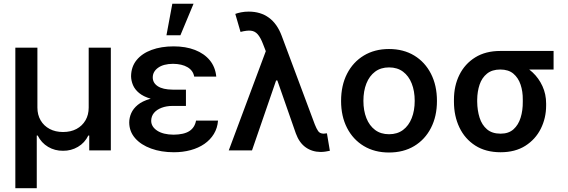

<svg xmlns="http://www.w3.org/2000/svg" viewBox="-20 -799 3015 1020"><path d="M61.5 200.7V-545.9H178.7V-227.5Q178.7 -189 195.8 -159.7Q212.9 -130.4 243.7 -114Q274.4 -97.7 314.9 -97.7Q356 -97.7 386.5 -114Q417 -130.4 434.1 -159.7Q451.2 -189 451.2 -227.5V-545.9H568.8V0H454.1V-79.1H449.2Q430.2 -40 394 -18.8Q357.9 2.4 314.9 2Q271.5 2.4 235.6 -18.8Q199.7 -40 180.2 -79.1H175.3V200.7Z M876.5 -285.2H967.8V-236.3H897Q864.7 -236.3 838.9 -226.6Q813 -216.8 798.3 -199.5Q783.7 -182.1 783.2 -157.7Q783.2 -126 814.9 -105Q846.7 -84 901.9 -83.5Q957 -84 985.8 -102.5Q1014.6 -121.1 1021.5 -158.2H1138.2Q1135.3 -118.7 1116.2 -87.4Q1097.2 -56.2 1065.7 -34.4Q1034.2 -12.7 992.9 -1.5Q951.7 9.8 903.8 9.8Q836.4 9.8 782.7 -9.8Q729 -29.3 698 -64.7Q667 -100.1 666.5 -147.9Q666.5 -173.3 677.2 -197.8Q688 -222.2 711.9 -241.9Q735.8 -261.7 776.1 -273.4Q816.4 -285.2 876.5 -285.2ZM967.8 -263.2H876.5Q818.8 -263.2 780.3 -274.7Q741.7 -286.1 719 -304.9Q696.3 -323.7 686.5 -346.9Q676.8 -370.1 676.3 -393.6Q676.8 -444.3 705.6 -479.7Q734.4 -515.1 785.4 -533.9Q836.4 -552.7 902.8 -552.7Q966.3 -552.7 1015.6 -533.7Q1064.9 -514.6 1094.5 -478.8Q1124 -442.9 1128.9 -392.1H1011.7Q1005.9 -424.3 976.3 -441.9Q946.8 -459.5 898.9 -460Q848.1 -459.5 819.8 -439Q791.5 -418.5 791.5 -387.7Q791.5 -358.4 818.4 -340.8Q845.2 -323.2 897 -322.8H967.8ZM864.3 -611.8 895.5 -779.3H1008.3L938.5 -611.8Z M1683.1 8.3Q1637.7 7.8 1603.8 -16.4Q1569.8 -40.5 1551.8 -89.8L1440.4 -408.7L1397.5 -513.2L1377 -565.9Q1363.8 -600.1 1348.9 -616.9Q1334 -633.8 1312.7 -636Q1291.5 -638.2 1257.8 -629.4L1230 -725.1Q1242.7 -730 1261 -733.6Q1279.3 -737.3 1301.3 -737.3Q1364.3 -737.3 1408.4 -705.1Q1452.6 -672.9 1476.6 -608.4L1652.3 -138.2Q1661.1 -115.7 1670.2 -102.5Q1679.2 -89.4 1699.2 -88.9Q1709.5 -89.8 1716.8 -90.8L1732.4 2Q1722.7 4.4 1709 6.3Q1695.3 8.3 1683.1 8.3ZM1195.3 0 1410.2 -575.7 1474.6 -371.6H1446.8L1318.8 0Z M2046.4 11.2Q1970.2 11.2 1912.8 -23.2Q1855.5 -57.6 1823.7 -119.4Q1792 -181.2 1792 -262.7Q1792 -345.2 1823.7 -407.2Q1855.5 -469.2 1912.8 -503.9Q1970.2 -538.6 2046.4 -538.6Q2123.5 -538.6 2180.7 -503.9Q2237.8 -469.2 2269.5 -407.2Q2301.3 -345.2 2301.3 -262.7Q2301.3 -181.2 2269.5 -119.4Q2237.8 -57.6 2180.7 -23.2Q2123.5 11.2 2046.4 11.2ZM2046.9 -85.9Q2090.8 -85.9 2121.1 -108.6Q2151.4 -131.3 2167.2 -171.4Q2183.1 -211.4 2183.1 -263.2Q2183.1 -315.4 2167.2 -355.5Q2151.4 -395.5 2121.1 -418.2Q2090.8 -440.9 2046.9 -440.9Q2002.9 -440.9 1972.7 -418.2Q1942.4 -395.5 1926.5 -355.5Q1910.6 -315.4 1910.6 -263.2Q1910.6 -211.4 1926.5 -171.4Q1942.4 -131.3 1972.7 -108.6Q2002.9 -85.9 2046.9 -85.9Z M2391.6 -258.8V-269.5Q2391.6 -343.3 2420.7 -401.6Q2449.7 -460 2504.6 -494.1Q2559.6 -528.3 2637.7 -528.3Q2651.4 -524.4 2663.3 -511.7Q2675.3 -499 2691.7 -484.6Q2708 -470.2 2735.4 -460.4Q2776.4 -445.3 2809.3 -414.6Q2842.3 -383.8 2861.8 -341.3Q2881.3 -298.8 2881.3 -249V-238.3Q2881.3 -171.9 2853 -115.2Q2824.7 -58.6 2770.8 -24.4Q2716.8 9.8 2639.6 9.8Q2560.5 9.8 2505.1 -25.6Q2449.7 -61 2420.7 -121.8Q2391.6 -182.6 2391.6 -258.8ZM2515.1 -269.5V-258.8Q2515.6 -212.4 2527.8 -173.8Q2540 -135.3 2567.1 -112.1Q2594.2 -88.9 2639.6 -88.9Q2682.1 -88.9 2708 -112.1Q2733.9 -135.3 2745.8 -173.8Q2757.8 -212.4 2757.3 -258.8V-269.5Q2757.8 -313 2745.6 -349.4Q2733.4 -385.7 2707.3 -407.7Q2681.2 -429.7 2637.7 -429.7Q2594.2 -429.7 2567.1 -407.7Q2540 -385.7 2527.8 -349.4Q2515.6 -313 2515.1 -269.5ZM2920.9 -528.3V-429.7H2637.7V-528.3Z"/></svg>

Font: Inter Cardless Tabular Medium
Style: Regular
Weight: 500
Designer: Rasmus Andersson
Foundry: rsms
Version: Version 4.000;git-4fc901f